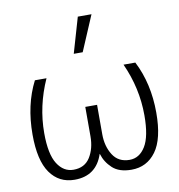

<svg xmlns="http://www.w3.org/2000/svg" viewBox="-88 -872 905 971"><g transform="rotate(-10 364.5 -387.0)"><path d="M46.9 -244.1Q46.9 -396.5 106.4 -512.7H166Q106.4 -379.9 106.4 -241.2Q106.4 -132.8 138.2 -83Q169.9 -33.2 220.7 -33.2Q278.3 -33.2 306.2 -77.6Q334 -122.1 334 -184.6V-335.9H394.5V-184.6Q394.5 -123 422.9 -78.1Q451.2 -33.2 508.8 -33.2Q559.6 -33.2 590.3 -83.5Q621.1 -133.8 621.1 -242.2Q621.1 -381.8 561.5 -512.7H622.1Q682.6 -394.5 682.6 -245.1Q682.6 -110.4 635.7 -46.4Q588.9 17.6 509.8 17.6Q446.3 17.6 412.1 -14.2Q377.9 -45.9 365.2 -88.9H364.3Q329.1 17.6 217.8 17.6Q137.7 17.6 92.3 -46.9Q46.9 -111.3 46.9 -244.1ZM323.2 -610.4 376 -792H446.3L369.1 -610.4Z"/></g></svg>

Font: Gothic A1 Light
Style: Regular
Weight: 300
Version: Version 2.50